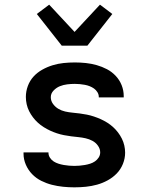

<svg xmlns="http://www.w3.org/2000/svg" viewBox="-20 -796 640 824"><path d="M299 8Q275 8 250.5 5.5Q226 3 202.5 -3Q179 -9 157 -20Q135 -31 118 -48.5Q101 -66 91 -89Q81 -112 81 -136V-142H188V-140Q188 -129 194.5 -119Q201 -109 210.5 -103Q220 -97 231 -93.5Q242 -90 253.5 -88Q265 -86 276.5 -85Q288 -84 299 -84Q310 -84 321.5 -85Q333 -86 344.5 -88Q356 -90 367 -93.5Q378 -97 387.5 -103.5Q397 -110 403.5 -120Q410 -130 410 -142Q410 -157 400.5 -170.5Q391 -184 377 -191.5Q363 -199 347.5 -202.5Q332 -206 316.5 -207.5Q301 -209 285.5 -211Q270 -213 254.5 -216Q239 -219 224 -224Q209 -229 195 -235.5Q181 -242 167.5 -250.5Q154 -259 142.5 -269.5Q131 -280 121.5 -292.5Q112 -305 105 -319Q98 -333 94.5 -348.5Q91 -364 91 -380Q91 -404 99.5 -427Q108 -450 124 -467.5Q140 -485 161.5 -497Q183 -509 206 -516Q229 -523 253 -525.5Q277 -528 301 -528Q325 -528 348.5 -525.5Q372 -523 395 -516.5Q418 -510 439 -499Q460 -488 476.5 -470.5Q493 -453 502 -430.5Q511 -408 511 -384V-378H404V-380Q404 -391 398 -400.5Q392 -410 383.5 -416Q375 -422 365 -426Q355 -430 344 -432Q333 -434 322.5 -435Q312 -436 301 -436Q285 -436 268.5 -434Q252 -432 237 -426Q222 -420 210 -407.5Q198 -395 198 -379Q198 -363 207.5 -350Q217 -337 230.5 -329Q244 -321 259.5 -317.5Q275 -314 291 -312.5Q307 -311 322.5 -309Q338 -307 353 -304Q368 -301 383 -296Q398 -291 412.5 -284.5Q427 -278 440.5 -269.5Q454 -261 465.5 -250.5Q477 -240 486.5 -227.5Q496 -215 503 -201Q510 -187 513.5 -171.5Q517 -156 517 -141Q517 -116 507.5 -92.5Q498 -69 481 -51.5Q464 -34 442 -22Q420 -10 396.5 -3.5Q373 3 348.5 5.5Q324 8 299 8ZM245 -600 138 -736 191 -776 300 -659 409 -776 462 -736 355 -600Z"/></svg>

Font: Iosevka Aile Semibold
Style: Regular
Weight: 600
Designer: Belleve Invis
Foundry: Belleve Invis
Version: Version 31.1.0; ttfautohint (v1.8.4)